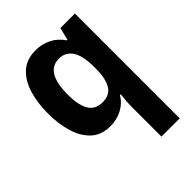

<svg xmlns="http://www.w3.org/2000/svg" viewBox="-227 -667 1018 1018"><g transform="rotate(-45 281.5 -158.0)"><path d="M375 10Q375 -4 376.5 -25.5Q378 -47 381 -71H375Q353 -33 312.5 -11.5Q272 10 223 10Q157 10 116 -27.5Q75 -65 55.5 -128.5Q36 -192 36 -272Q36 -352 55.5 -416Q75 -480 117 -518Q159 -556 227 -556Q273 -556 313.5 -536Q354 -516 381 -476H386L403 -546H512V240H375ZM283 -109Q339 -109 361.5 -149.5Q384 -190 384 -254V-274Q384 -358 357.5 -397.5Q331 -437 283 -437Q181 -437 181 -269Q181 -190 205 -149.5Q229 -109 283 -109Z"/></g></svg>

Font: Noto Sans Mono SemiCondensed
Style: Bold
Weight: 700
Width: 4
Designer: Monotype Design Team
Foundry: Monotype Imaging Inc.
Version: Version 2.014